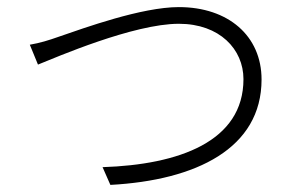

<svg xmlns="http://www.w3.org/2000/svg" viewBox="-20 -515 837 541"><path d="M64 -389 87 -333C137 -353 356 -448 484 -448C599 -448 666 -376 666 -292C666 -116 484 -51 269 -44L291 6C533 -7 717 -97 717 -291C717 -414 623 -495 484 -495C379 -495 217 -436 147 -412C116 -401 93 -394 64 -389Z"/></svg>

Font: GenEiGothic-pro-Light
Style: Regular
Weight: 300
Designer: Ryoko NISHIZUKA (kana & ideographs); Paul D. Hunt (Latin, Greek & Cyrillic); Wenlong ZHANG (bopomofo); Sandoll Communica
Foundry: Adobe Systems Incorporated; o_tamon
Version: Version 1.000.140830